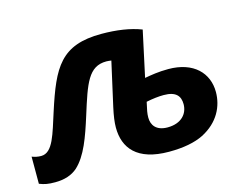

<svg xmlns="http://www.w3.org/2000/svg" viewBox="-111 -687 1060 827"><g transform="rotate(-15 418.5 -273.0)"><path d="M549 10C614 10 665 0 703 -19C779 -58 810 -123 810 -187C810 -271 750 -335 637 -335C593 -335 559 -329 531 -324L575 -528C526 -547 466 -556 398 -556C217 -556 172 -469 113 -286C83 -194 65 -115 12 -115C-3 -115 -16 -118 -29 -123V-2C-6 7 10 10 41 10C83 10 116 -1 141 -23C189 -67 216 -144 244 -233C286 -367 308 -436 388 -436C395 -436 403 -435 410 -434L366 -238C358 -202 354 -173 354 -150C354 -59 406 10 549 10ZM570 -93C519 -93 500 -122 500 -155C500 -174 503 -188 511 -223C540 -229 566 -232 589 -232C644 -232 662 -208 662 -172C662 -129 631 -93 570 -93Z"/></g></svg>

Font: BC Sans
Style: Bold Italic
Weight: 700
Italic angle: -12°
Designer: Monotype Design Team
Province of B.C.
Foundry: Monotype Imaging Inc.
Version: Version 2.000;GOOG;noto-source:20170915:90ef993387c0